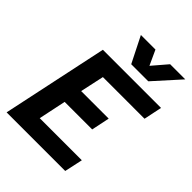

<svg xmlns="http://www.w3.org/2000/svg" viewBox="-258 -1061 1193 1193"><g transform="rotate(45 338.5 -465.0)"><path d="M166 -698H677L652 -578H286L252 -421H494L469 -301H227L189 -120H559L533 0H18ZM396 -930 441 -832 525 -930H658L504 -759H354L268 -930Z"/></g></svg>

Font: Azeret Mono SemiBold
Style: Italic
Weight: 600
Italic angle: -12°
Designer: Martin Vácha
Foundry: Displaay
Version: Version 1.000; Glyphs 3.0.3, build 3074